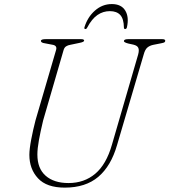

<svg xmlns="http://www.w3.org/2000/svg" viewBox="-20 -888 814 922"><path d="M517.5 -193 643.5 -626.5Q649 -647 644.2 -658Q639.5 -669 621 -673.5L596 -679Q575 -684.5 575 -690.5Q575 -700 595 -700H758.5Q773.5 -700 773.5 -692.5Q773.5 -688 770.2 -685.2Q767 -682.5 753 -680L717.5 -673Q699.5 -669.5 688 -660Q676.5 -650.5 670 -626L542 -191Q513 -90.5 452 -38.8Q391 13 291 13Q204 13 162.5 -31.8Q121 -76.5 121 -144.5Q121 -172 130 -219Q139 -266 150.5 -310L249 -647Q256.5 -670 230 -673.5L196 -680Q176.5 -682.5 176.5 -691.5Q176.5 -700 200 -700H369.5Q384 -700 384 -693Q384 -686 359 -681.5L318.5 -673Q306 -671 297.5 -665.5Q289 -660 285.5 -648L187 -309Q174 -254.5 166.8 -214.5Q159.5 -174.5 159.5 -146Q159.5 -78.5 199.5 -43.8Q239.5 -9 309 -9Q384.5 -9 437.5 -53.8Q490.5 -98.5 517.5 -193ZM507.5 -834.5Q475 -834.5 448 -816Q421 -797.5 399 -756Q395.5 -748.5 390 -748.5Q383.5 -748.5 385.5 -757Q400.5 -806 436 -837.2Q471.5 -868.5 517 -868.5Q562.5 -868.5 581.5 -837.2Q600.5 -806 589.5 -757Q587.5 -748.5 580.5 -748.5Q575.5 -748.5 575 -756Q574.5 -797.5 557.5 -816Q540.5 -834.5 507.5 -834.5Z"/></svg>

Font: Fraunces 9pt Thin
Style: Italic
Weight: 100
Italic angle: -16°
Version: Version 1.000;[b76b70a41]